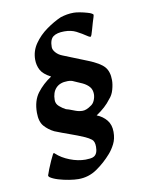

<svg xmlns="http://www.w3.org/2000/svg" viewBox="-83 -639 660 851"><g transform="rotate(-10 247.0 -213.0)"><path d="M201.2 152.3Q184.1 152.3 159.4 148.4Q134.8 144.5 111.6 137.5Q88.4 130.4 75.2 121.1Q70.8 117.2 70.8 113.8Q70.8 111.8 71.5 110.8Q72.3 109.9 72.8 107.9Q74.2 102.5 80.8 85.7Q87.4 68.8 95.5 51Q103.5 33.2 107.9 25.4Q109.9 20 112.8 20Q115.7 20 117.2 22.5Q141.1 44.9 177 58.8Q212.9 72.8 247.1 72.8Q255.4 72.8 267.1 71.5Q278.8 70.3 285.6 65.9Q302.2 55.7 302.2 24.4Q302.2 0 290.3 -9Q278.3 -18.1 262.2 -25.4Q230.5 -39.1 197.8 -50.5Q165 -62 131.8 -75.2Q106 -87.9 88.1 -108.4Q70.3 -128.9 70.3 -168.9Q70.3 -223.1 95.9 -257.1Q121.6 -291 160.2 -316.4Q126 -334 114.7 -355.5Q103.5 -377 103.5 -402.3Q103.5 -441.4 126 -473.6Q148.4 -505.9 181.9 -529.8Q215.3 -553.7 248 -567.9Q261.7 -572.3 276.6 -575Q291.5 -577.6 307.1 -577.6Q318.8 -577.6 335.4 -574.5Q352.1 -571.3 366.7 -567.1Q381.3 -563 385.7 -560.1Q393.1 -556.6 393.1 -552.7Q393.1 -552.2 392.8 -550.5Q392.6 -548.8 391.1 -543.5Q388.7 -536.6 384 -521Q379.4 -505.4 375.2 -490Q371.1 -474.6 368.2 -467.3Q365.7 -459.5 361.3 -459.5Q359.9 -459.5 354 -462.9Q327.1 -481 304.9 -492.2Q282.7 -503.4 252 -503.4Q219.2 -503.4 202.4 -491.2Q185.5 -479 185.5 -444.3Q185.5 -432.1 196.8 -419.4Q208 -406.7 225.6 -399.9L334 -356.4Q385.3 -335.9 404.3 -314.5Q423.3 -293 423.3 -253.9Q423.3 -234.9 416.7 -211.4Q410.2 -188 395.5 -172.4Q372.1 -140.1 329.1 -111.8Q356 -101.1 373 -80.3Q390.1 -59.6 390.1 -26.9Q390.1 3.9 378.4 26.9Q366.7 49.8 352.5 65.9Q321.8 101.1 284.4 126.7Q247.1 152.3 201.2 152.3ZM272 -142.6Q280.8 -142.6 290.5 -146.7Q300.3 -150.9 308.1 -156.7Q320.8 -163.6 327.1 -178.2Q333.5 -192.9 333.5 -207Q333.5 -226.6 322.8 -239.5Q312 -252.4 293 -261.7L257.3 -277.3Q250.5 -280.8 244.4 -282.2Q238.3 -283.7 228.5 -283.7Q193.8 -283.7 175.8 -264.4Q157.7 -245.1 157.7 -210.9Q157.7 -193.8 171.4 -181.9Q185.1 -169.9 199.7 -162.6L212.9 -158.7Q226.1 -153.8 241 -148.2Q255.9 -142.6 272 -142.6Z"/></g></svg>

Font: David Libre
Style: Bold
Weight: 700
Designer: Ismar David, J. Victor Gaultney, Annie Olsen and Meir Sadan
Foundry: Monotype Imaging Inc. & SIL International
Version: Version 1.100; ttfautohint (v1.8.4.7-5d5b)